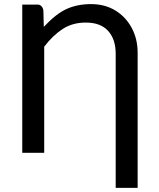

<svg xmlns="http://www.w3.org/2000/svg" viewBox="-20 -745 773 936"><path d="M651 171H544V-483Q544 -553.5 507.2 -594.2Q470.5 -635 398 -635Q333.5 -635 285.2 -603.5Q237 -572 195.5 -517.5V0H88.5V-722.5H165.5Q174.5 -722.5 182.2 -714.5Q190 -706.5 191.5 -693L193.5 -614Q253 -678 305.2 -701.5Q357.5 -725 424 -725Q491.5 -725 542.5 -693.8Q593.5 -662.5 622.2 -608.8Q651 -555 651 -487.5Z"/></svg>

Font: Verano Sans Medium
Style: Regular
Weight: 500
Designer: Lukasz Dziedzic with Adam Twardoch and Botio Nikoltchev
Foundry: tyPoland Lukasz Dziedzic
Version: Version 3.001;December 28, 2019;FontCreator 12.0.0.2547 64-b